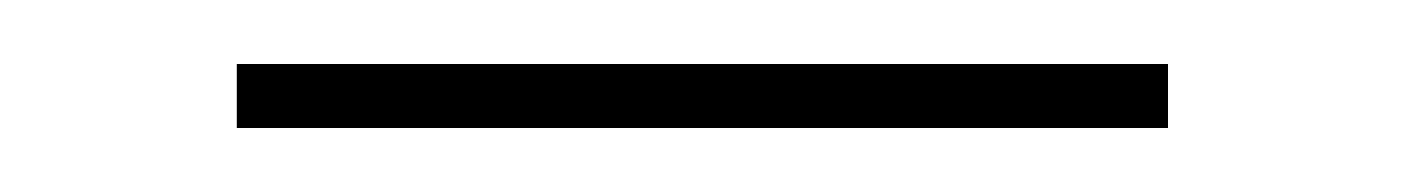

<svg xmlns="http://www.w3.org/2000/svg" viewBox="-20 -328 440 60"><path d="M54 -308H345V-288H54Z"/></svg>

Font: Murecho Thin Thin
Style: Regular
Weight: 250
Version: Version 1.010